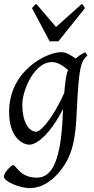

<svg xmlns="http://www.w3.org/2000/svg" viewBox="-22 -726 486 990"><path d="M93 -185C93 -265 157 -406 245 -406C279 -406 309 -382 329 -365C323 -350 318 -333 313 -285L309 -246C263 -141 194 -47 165 -47C124 -47 93 -102 93 -185ZM294 -457C218 -457 25 -362 25 -149C25 -16 95 20 130 20C165 20 233 -28 303 -164L301 -120C291 97 248 190 169 190C116 190 89 170 65 142L54 130C52 127 49 125 46 125C38 125 -2 162 -2 185C-2 209 78 244 132 244C189 244 239 211 274 172C358 81 368 -24 374 -156C385 -385 395 -410 429 -440L418 -457C392 -445 377 -432 369 -424C344 -440 322 -457 294 -457ZM400 -706 267 -587 165 -706C155 -699 152 -696 143 -684L234 -513H279L416 -684C409 -696 408 -699 400 -706Z"/></svg>

Font: Temporarium
Style: Italic
Weight: 400
Italic angle: -7°
Version: Version 1.1